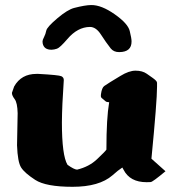

<svg xmlns="http://www.w3.org/2000/svg" viewBox="-20 -716 694 754"><path d="M333.1 -610.2Q284.8 -609.8 244.6 -562.7Q215.5 -528.8 203.9 -524.8Q192.2 -520.8 182.4 -520.7Q152.6 -520.5 147.6 -545.8Q147 -548.3 147 -553.6Q147 -559 153 -570.5Q159 -582 161.8 -596Q164.7 -609.9 205.2 -644.2Q245.7 -678.4 271.5 -684.9Q314.4 -696 338.4 -696.2Q378.4 -696.5 430.4 -660Q482.5 -623.5 489.5 -594.2Q496.6 -565 496.6 -554.2Q496.6 -553.8 496.6 -553.3Q496.9 -511.8 448.6 -511.4Q448.1 -511.4 447.6 -511.4Q426.6 -511.3 414.8 -525.8Q396.1 -549.6 376.6 -580Q357.1 -610.4 333.1 -610.2ZM230.5 -401.4Q223.6 -302.2 223.1 -235.4Q223.1 -105.5 245.1 -68.8Q271 -50.3 282.7 -49.8Q329.6 -61 361.1 -90.8Q392.6 -120.6 397.9 -128.4V-129.9Q397.9 -251.5 408.7 -314.5Q406.2 -314.9 403.3 -315.2Q400.4 -315.4 398.9 -315.9Q397.5 -316.4 396.2 -317.1Q395 -317.9 393.1 -319.6Q391.1 -321.3 389.6 -322.5Q388.2 -323.7 385.3 -326.2Q382.3 -328.6 379.9 -330.6Q376 -333.5 376 -338.6Q376 -343.8 376.5 -346.2Q379.9 -371.6 389.6 -378.4Q408.2 -391.1 413.6 -394Q418.9 -397 452.6 -417.7Q486.3 -438.5 512.2 -438.5Q539.1 -438.5 556.2 -426.5Q573.2 -414.6 578.4 -410.9Q583.5 -407.2 585.9 -405.3Q588.4 -403.3 591.3 -400.4Q596.2 -396 596.7 -391.1V-375.5Q596.7 -318.8 574.7 -92.8L629.9 -43.5Q579.6 -1.5 571.8 -1Q564 -0.5 555.7 -0.5Q490.2 -0.5 465.3 -49.3Q462.9 -54.7 460.4 -58.1Q444.3 -47.9 421.4 -27.3Q369.6 17.6 264.9 17.6Q160.2 17.6 118.4 -9.5Q76.7 -36.6 63 -58.1Q49.3 -79.6 46.9 -145L49.3 -271.5Q48.3 -312.5 37.6 -326.7Q26.9 -340.8 26.9 -350.6V-351.6L35.6 -376.5Q63.5 -425.8 123 -425.8H130.9Q211.4 -421.4 220.9 -416.7Q230.5 -412.1 230.5 -401.9Z"/></svg>

Font: Drukaatie burti
Style: Heavy
Weight: 800
Version: Version 0.14